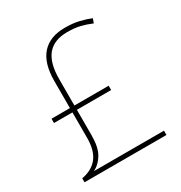

<svg xmlns="http://www.w3.org/2000/svg" viewBox="-170 -844 910 966"><g transform="rotate(-30 285.0 -361.5)"><path d="M344 -723Q391 -723 426.5 -714.5Q462 -706 491 -694L482 -669Q449 -683 417.5 -690.5Q386 -698 344 -698Q267 -698 229 -652.5Q191 -607 191 -512V-360H390V-335H191V-188Q191 -118 168.5 -80Q146 -42 111 -25H518V0H42V-23Q103 -34 134 -74Q165 -114 165 -187V-335H58V-360H165V-516Q165 -620 211 -671.5Q257 -723 344 -723Z"/></g></svg>

Font: Noto Sans Devanagari Thin
Style: Regular
Weight: 100
Designer: Jelle Bosma - Monotype Design Team
Foundry: Monotype Imaging Inc.
Version: Version 2.004; ttfautohint (v1.8.4.7-5d5b)